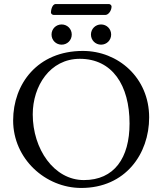

<svg xmlns="http://www.w3.org/2000/svg" viewBox="-20 -916 803 950"><path d="M256 -896C237 -896 232 -863 232 -854C232 -848 239 -842 246 -842H501C517 -842 532 -864 532 -884C532 -890 525 -896 519 -896ZM285 -795C257 -795 235 -773 235 -745C235 -717 257 -695 285 -695C313 -695 335 -717 335 -745C335 -773 313 -795 285 -795ZM480 -795C452 -795 430 -773 430 -745C430 -717 452 -695 480 -695C508 -695 530 -717 530 -745C530 -773 508 -795 480 -795ZM45 -320C45 -130 205 14 382 14C601 14 718 -155 718 -335C718 -532 564 -664 390 -664C166 -664 45 -501 45 -320ZM375 -625C535 -625 621 -495 621 -305C621 -134 545 -25 395 -25C247 -25 142 -179 142 -350C142 -490 227 -625 375 -625Z"/></svg>

Font: EB Garamond 12
Style: Regular
Weight: 400
Version: Version 0.016+